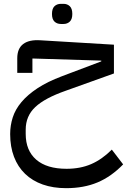

<svg xmlns="http://www.w3.org/2000/svg" viewBox="-20 -677 662 1001"><path d="M325 304Q257 304 203 285Q149 266 111 229.5Q73 193 53 140.5Q33 88 33 22Q33 -23 46.5 -65Q60 -107 92 -145Q124 -183 175.5 -217Q227 -251 304 -280L508 -357V-361L149 -372V-297H70V-373Q70 -424 101 -447.5Q132 -471 191 -467L574 -444V-294L323 -204Q214 -166 164 -119Q114 -72 114 -1V21Q114 108 169 155.5Q224 203 327 203Q399 203 455.5 178.5Q512 154 563 103L622 180Q560 244 488.5 274Q417 304 325 304ZM298 -552Q277 -552 264 -564.5Q251 -577 251 -604Q251 -632 264 -644.5Q277 -657 298 -657H311Q331 -657 344 -644.5Q357 -632 357 -604Q357 -577 344 -564.5Q331 -552 311 -552Z"/></svg>

Font: IBM Plex Sans Arabic Text
Style: Regular
Weight: 450
Designer: Mike Abbink, Paul van der Laan, Pieter van Rosmalen, Wael Morcos, Khajak Apelian
Foundry: Bold Monday
Version: Version 1.2